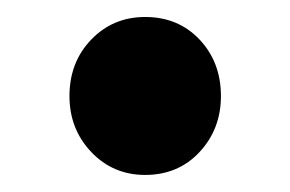

<svg xmlns="http://www.w3.org/2000/svg" viewBox="-20 -433 340 225"><path d="M150.1 -228Q112.4 -228 86.9 -254.9Q61.4 -281.8 61.4 -320.4Q61.4 -360.1 86.9 -386.6Q112.4 -413.1 150.1 -413.1Q188.9 -413.1 213.9 -386.6Q238.9 -360.1 238.9 -320.4Q238.9 -281.8 213.9 -254.9Q188.9 -228 150.1 -228Z"/></svg>

Font: Source Sans 3 VF
Style: Regular
Weight: 200
Designer: Paul D. Hunt
Foundry: Adobe
Version: Version 3.046;hotconv 1.0.118;makeotfexe 2.5.65603